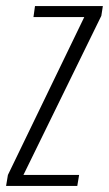

<svg xmlns="http://www.w3.org/2000/svg" viewBox="-37 -611 358 631"><path d="M-17 0 -11 -36 240 -555H73L78 -591H301L296 -559L40 -36H223L217 0Z"/></svg>

Font: Alumni Sans Thin Light
Style: Italic
Weight: 300
Italic angle: -8°
Version: Version 1.016